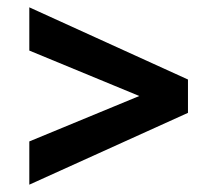

<svg xmlns="http://www.w3.org/2000/svg" viewBox="-20 -492 580 524"><path d="M493 -275V-184L60 12V-106L428 -258V-202L60 -354V-472Z"/></svg>

Font: Ysabeau Office ExtraBold
Style: Regular
Weight: 800
Designer: Christian Thalmann (Catharsis Fonts)
Version: Version 2.001;gftools[0.9.30]; featfreeze: tnum,lnum,ss02